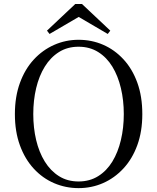

<svg xmlns="http://www.w3.org/2000/svg" viewBox="-20 -949 807 985"><path d="M400.6 -928.5 545.8 -791.8 532.8 -774.8 355.2 -878.9H412.4L234.2 -774.8L221 -791.8L366.2 -928.5ZM383 16.1Q316.9 16.1 257.7 -9.3Q198.4 -34.7 153.2 -83.8Q107.9 -132.9 82.2 -203.3Q56.4 -273.6 56.4 -363.7Q56.4 -452.8 82.2 -523.6Q107.9 -594.3 153.2 -643.4Q198.4 -692.5 257.7 -718.7Q316.9 -744.9 383 -744.9Q450 -744.9 508.8 -719.5Q567.6 -694.1 613.1 -645Q658.7 -595.9 684.4 -525.1Q710.1 -454.4 710.1 -363.7Q710.1 -274.6 684.4 -204.2Q658.7 -133.7 613.1 -84.6Q567.6 -35.5 508.8 -9.7Q450 16.1 383 16.1ZM383 -18Q440.1 -18 483.7 -45.3Q527.4 -72.6 556.4 -120.2Q585.4 -167.8 600.2 -230.4Q615.1 -293.1 615.1 -363.7Q615.1 -434.4 600.2 -496.9Q585.4 -559.5 556.4 -607.1Q527.4 -654.7 483.7 -682Q440.1 -709.3 383 -709.3Q325.9 -709.3 282.6 -682Q239.2 -654.7 209.8 -607.1Q180.4 -559.5 165.5 -496.9Q150.7 -434.4 150.7 -363.7Q150.7 -293.1 165.5 -230.4Q180.4 -167.8 209.8 -120.2Q239.2 -72.6 282.6 -45.3Q325.9 -18 383 -18Z"/></svg>

Font: Source Han Serif JP VF
Style: Regular
Weight: 250
Designer: Ryoko NISHIZUKA 西塚涼子 (kana & ideographs); Frank Grießhammer (Latin, Greek & Cyrillic); Wenlong ZHANG 张文龙 (bopomofo); San
Foundry: Adobe
Version: Version 2.001;hotconv 1.1.0;makeotfexe 2.6.0